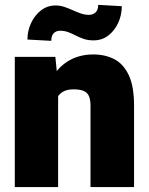

<svg xmlns="http://www.w3.org/2000/svg" viewBox="-20 -759 606 779"><path d="M215.8 0H40V-528.3H204.6L215.8 -415.5ZM154.8 -276.9Q154.3 -360.8 179.7 -419.2Q205.1 -477.5 251.2 -507.8Q297.4 -538.1 358.4 -538.1Q407.2 -538.1 444.3 -518.6Q481.4 -499 502.7 -453.6Q523.9 -408.2 523.9 -329.6V0H347.2V-330.1Q347.2 -358.4 339.1 -372.6Q331.1 -386.7 315.7 -391.6Q300.3 -396.5 277.8 -396.5Q254.4 -396.5 238.5 -388.4Q222.7 -380.4 213.1 -365Q203.6 -349.6 199.5 -328.1Q195.3 -306.6 195.3 -280.3ZM188 -593.3 91.3 -598.6Q91.3 -633.8 106 -665.3Q120.6 -696.8 146.2 -716.8Q171.9 -736.8 205.6 -736.8Q224.1 -736.8 241.2 -731Q258.3 -725.1 274.7 -717.8Q291 -710.4 307.4 -704.6Q323.7 -698.7 341.3 -698.7Q356.4 -698.7 367.4 -708.3Q378.4 -717.8 378.4 -739.3L474.1 -733.9Q474.1 -697.8 459.5 -666Q444.8 -634.3 419.2 -614.7Q393.6 -595.2 359.4 -595.2Q336.9 -595.2 319.8 -601.1Q302.7 -606.9 287.6 -614.7Q272.5 -622.6 257.3 -628.4Q242.2 -634.3 223.6 -634.3Q208.5 -634.3 198.2 -624.5Q188 -614.7 188 -593.3Z"/></svg>

Font: Heebo Black
Style: Regular
Weight: 900
Designer: Oded Ezer
Foundry: Ezer Type House
Version: Version 3.100